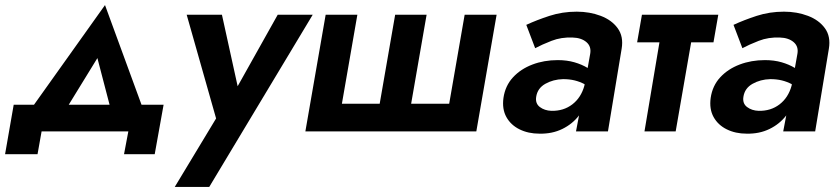

<svg xmlns="http://www.w3.org/2000/svg" viewBox="-26 -518 3313 757"><path d="M480 0H138L122 90H-6L28 -105H108L388 -498L532 -105H619L584 90H463ZM358 -289 245 -105H406Z M1207 -460 799 219H663L826 -51L710 -460H849L911 -178L1069 -460Z M1595 -109H1745L1806 -460H1932L1852 0H1178L1258 -460H1383L1322 -109H1471L1532 -460H1656Z M2084 -328 2049 -420Q2090 -439 2140.5 -455.5Q2191 -472 2248 -472Q2299 -472 2342.5 -455.5Q2386 -439 2409.5 -406.5Q2433 -374 2425 -326L2371 0H2245L2257 -63Q2231 -29 2191 -9.5Q2151 10 2101 9Q2057 9 2022.5 -8Q1988 -25 1970.5 -56.5Q1953 -88 1959 -132Q1966 -180 1996.5 -213Q2027 -246 2073 -263.5Q2119 -281 2173 -281Q2209 -281 2238.5 -272.5Q2268 -264 2291 -250L2301 -306Q2306 -335 2286 -352Q2266 -369 2232 -370Q2187 -372 2148.5 -357Q2110 -342 2084 -328ZM2088 -136Q2084 -110 2102.5 -96Q2121 -82 2148 -81Q2196 -80 2230.5 -106.5Q2265 -133 2278 -180L2279 -186Q2260 -196 2239.5 -201Q2219 -206 2194 -206Q2155 -205 2124 -187.5Q2093 -170 2088 -136Z M2505 -460H2806L2787 -351H2699L2638 0H2515L2574 -351H2486Z M2901 -328 2866 -420Q2907 -439 2957.5 -455.5Q3008 -472 3065 -472Q3116 -472 3159.5 -455.5Q3203 -439 3226.5 -406.5Q3250 -374 3242 -326L3188 0H3062L3074 -63Q3048 -29 3008 -9.5Q2968 10 2918 9Q2874 9 2839.5 -8Q2805 -25 2787.5 -56.5Q2770 -88 2776 -132Q2783 -180 2813.5 -213Q2844 -246 2890 -263.5Q2936 -281 2990 -281Q3026 -281 3055.5 -272.5Q3085 -264 3108 -250L3118 -306Q3123 -335 3103 -352Q3083 -369 3049 -370Q3004 -372 2965.5 -357Q2927 -342 2901 -328ZM2905 -136Q2901 -110 2919.5 -96Q2938 -82 2965 -81Q3013 -80 3047.5 -106.5Q3082 -133 3095 -180L3096 -186Q3077 -196 3056.5 -201Q3036 -206 3011 -206Q2972 -205 2941 -187.5Q2910 -170 2905 -136Z"/></svg>

Font: Von Semi
Style: Italic
Weight: 600
Version: Version 4.000; ttfautohint (v1.8.4.7-5d5b)